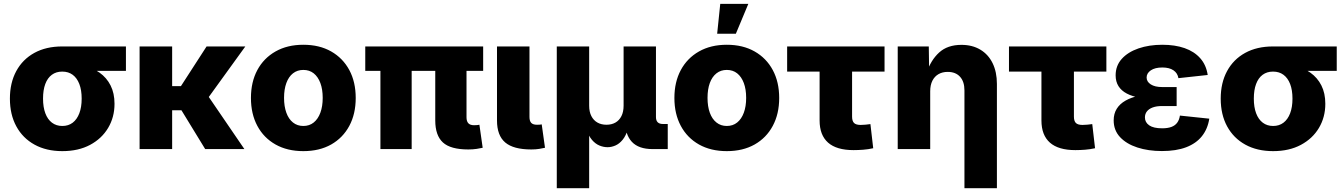

<svg xmlns="http://www.w3.org/2000/svg" viewBox="-20 -778 7014 1002"><path d="M305.2 10.7Q221.7 10.7 160.2 -23.2Q98.6 -57.1 65.2 -118.7Q31.7 -180.2 31.7 -263.2Q31.7 -345.7 64.9 -407Q98.1 -468.3 159.4 -502Q220.7 -535.6 304.2 -535.6H637.2V-408.2H402.8L304.2 -404.3Q272.9 -404.3 250.5 -387.7Q228 -371.1 216.3 -339.6Q204.6 -308.1 204.6 -263.2Q204.6 -218.8 216.6 -186.8Q228.5 -154.8 251.2 -137.7Q273.9 -120.6 305.2 -120.6Q336.9 -120.6 359.4 -137.7Q381.8 -154.8 394 -186.8Q406.2 -218.8 406.2 -263.2Q406.2 -308.1 394 -339.6Q381.8 -371.1 359.4 -387.7Q336.9 -404.3 305.2 -404.3V-450.2Q363.8 -450.2 413.3 -437.5Q462.9 -424.8 499.8 -398.7Q536.6 -372.6 557.1 -332Q577.6 -291.5 577.6 -236.3Q577.6 -166.5 544.4 -110.6Q511.2 -54.7 450.2 -22Q389.2 10.7 305.2 10.7Z M878.4 -535.6V0H708.5V-535.6ZM1260.3 -535.6 1019.5 -202.6H844.2L839.4 -328.6H924.3L1058.1 -535.6ZM1050.8 0 922.4 -210 1059.6 -286.6 1255.4 0Z M1563 10.7Q1479.5 10.7 1418 -23.9Q1356.4 -58.6 1323 -121.1Q1289.6 -183.6 1289.6 -266.6Q1289.6 -350.1 1323 -412.4Q1356.4 -474.6 1418 -509.5Q1479.5 -544.4 1563 -544.4Q1647 -544.4 1708.3 -509.5Q1769.5 -474.6 1803 -412.4Q1836.4 -350.1 1836.4 -266.6Q1836.4 -183.6 1803 -121.1Q1769.5 -58.6 1708.3 -23.9Q1647 10.7 1563 10.7ZM1563 -120.6Q1594.7 -120.6 1617.2 -138.7Q1639.6 -156.7 1651.9 -189.7Q1664.1 -222.7 1664.1 -267.1Q1664.1 -312 1651.9 -344.7Q1639.6 -377.4 1617.2 -395.3Q1594.7 -413.1 1563 -413.1Q1531.7 -413.1 1509 -395.3Q1486.3 -377.4 1474.4 -344.7Q1462.4 -312 1462.4 -267.1Q1462.4 -222.7 1474.4 -189.7Q1486.3 -156.7 1509 -138.7Q1531.7 -120.6 1563 -120.6Z M2424.3 2Q2331.1 2 2291.3 -34.7Q2251.5 -71.3 2251.5 -149.4V-502H2414.6V-166Q2414.6 -145 2424.1 -134.8Q2433.6 -124.5 2454.1 -124.5Q2462.9 -124.5 2470.2 -125.2Q2477.5 -126 2481.9 -127L2499 -6.8Q2487.3 -3.9 2467.5 -1Q2447.8 2 2424.3 2ZM1965.3 0V-502H2128.4V0ZM1886.2 -408.2V-535.6H2501.5V-408.2Z M2752.9 2Q2659.7 2 2616.7 -34.4Q2573.7 -70.8 2573.7 -149.4V-535.6H2743.2V-168Q2743.2 -146.5 2752.4 -136.7Q2761.7 -127 2782.2 -127Q2791 -127 2796.9 -127.4Q2802.7 -127.9 2807.1 -128.9L2824.2 -6.8Q2812.5 -3.9 2794.2 -1Q2775.9 2 2752.9 2Z M2885.7 204.1V-535.6H3054.7V-226.6Q3054.7 -194.3 3066.2 -172.1Q3077.6 -149.9 3097.9 -138.4Q3118.2 -127 3145 -127Q3171.9 -127 3191.9 -138.4Q3211.9 -149.9 3223.1 -172.1Q3234.4 -194.3 3234.4 -226.6V-535.6H3403.3V-167Q3403.3 -148.9 3412.4 -139.9Q3421.4 -130.9 3439.9 -130.9H3464.8V0H3385.3Q3313 0 3277.6 -37.8Q3242.2 -75.7 3242.2 -146.5V-195.8H3267.6Q3267.6 -141.1 3257.1 -105.2Q3246.6 -69.3 3229.2 -48.3Q3211.9 -27.3 3191.4 -18.6Q3170.9 -9.8 3150.9 -9.8Q3129.4 -9.8 3108.2 -18.6Q3086.9 -27.3 3069.1 -48.3Q3051.3 -69.3 3040.3 -105.2Q3029.3 -141.1 3029.3 -195.8H3054.7V204.1Z M3772.9 10.7Q3689.5 10.7 3627.9 -23.9Q3566.4 -58.6 3533 -121.1Q3499.5 -183.6 3499.5 -266.6Q3499.5 -350.1 3533 -412.4Q3566.4 -474.6 3627.9 -509.5Q3689.5 -544.4 3772.9 -544.4Q3856.9 -544.4 3918.2 -509.5Q3979.5 -474.6 4012.9 -412.4Q4046.4 -350.1 4046.4 -266.6Q4046.4 -183.6 4012.9 -121.1Q3979.5 -58.6 3918.2 -23.9Q3856.9 10.7 3772.9 10.7ZM3772.9 -120.6Q3804.7 -120.6 3827.1 -138.7Q3849.6 -156.7 3861.8 -189.7Q3874 -222.7 3874 -267.1Q3874 -312 3861.8 -344.7Q3849.6 -377.4 3827.1 -395.3Q3804.7 -413.1 3772.9 -413.1Q3741.7 -413.1 3719 -395.3Q3696.3 -377.4 3684.3 -344.7Q3672.4 -312 3672.4 -267.1Q3672.4 -222.7 3684.3 -189.7Q3696.3 -156.7 3719 -138.7Q3741.7 -120.6 3772.9 -120.6ZM3722.7 -602.1 3738.8 -757.8H3885.3L3820.3 -602.1Z M4434.6 5.4Q4345.7 5.4 4301.5 -33.7Q4257.3 -72.8 4257.3 -149.4V-404.3H4087.9V-535.6H4596.2V-404.3H4426.8V-169.4Q4426.8 -146.5 4437 -136.2Q4447.3 -126 4471.7 -126Q4482.4 -126 4497.8 -127.4Q4513.2 -128.9 4522.5 -130.4L4537.1 -4.4Q4510.3 1.5 4484.6 3.4Q4459 5.4 4434.6 5.4Z M4834.5 -301.3V0H4665V-535.6H4827.1L4829.1 -397.9H4815.9Q4837.4 -463.9 4881.1 -503.9Q4924.8 -543.9 4997.6 -543.9Q5054.2 -543.9 5095.9 -519Q5137.7 -494.1 5160.2 -448.2Q5182.6 -402.3 5182.6 -339.8V204.1H5013.2V-306.2Q5013.2 -352.1 4990.2 -377.4Q4967.3 -402.8 4925.8 -402.8Q4898.4 -402.8 4877.9 -391.1Q4857.4 -379.4 4845.9 -356.7Q4834.5 -334 4834.5 -301.3Z M5592.3 5.4Q5503.4 5.4 5459.2 -33.7Q5415 -72.8 5415 -149.4V-404.3H5245.6V-535.6H5753.9V-404.3H5584.5V-169.4Q5584.5 -146.5 5594.7 -136.2Q5605 -126 5629.4 -126Q5640.1 -126 5655.5 -127.4Q5670.9 -128.9 5680.2 -130.4L5694.8 -4.4Q5668 1.5 5642.3 3.4Q5616.7 5.4 5592.3 5.4Z M6043.9 10.3Q5972.7 10.3 5915.5 -8.3Q5858.4 -26.9 5825.2 -62.5Q5792 -98.1 5792 -149.9Q5792 -184.6 5807.9 -210.2Q5823.7 -235.8 5853.8 -252.9Q5883.8 -270 5925.3 -278.6Q5966.8 -287.1 6017.6 -287.1H6120.6V-224.6H6044.4Q6015.6 -224.6 5995.8 -217.3Q5976.1 -210 5965.6 -196.8Q5955.1 -183.6 5955.1 -165Q5955.1 -139.6 5977.3 -124Q5999.5 -108.4 6044.9 -108.4Q6074.2 -108.4 6093.5 -115.7Q6112.8 -123 6123.5 -137.7Q6134.3 -152.3 6137.7 -174.8L6291 -158.7Q6282.7 -105 6252.4 -67.1Q6222.2 -29.3 6170.2 -9.5Q6118.2 10.3 6043.9 10.3ZM6020 -260.7Q5969.2 -260.7 5929 -267.8Q5888.7 -274.9 5860.4 -289.8Q5832 -304.7 5817.1 -328.4Q5802.2 -352.1 5802.2 -384.8Q5802.2 -435.1 5834.2 -470.7Q5866.2 -506.3 5921.6 -525.4Q5977.1 -544.4 6045.9 -544.4Q6111.8 -544.4 6162.1 -526.9Q6212.4 -509.3 6243.7 -474.1Q6274.9 -439 6282.7 -386.7L6129.9 -370.1Q6125.5 -396.5 6104 -411.1Q6082.5 -425.8 6045.9 -425.8Q6007.8 -425.8 5985.8 -410.9Q5963.9 -396 5963.9 -373.5Q5963.9 -351.6 5985.6 -337.6Q6007.3 -323.7 6044.4 -323.7H6120.6V-260.7Z M6624 10.7Q6540.5 10.7 6479 -23.2Q6417.5 -57.1 6384 -118.7Q6350.6 -180.2 6350.6 -263.2Q6350.6 -345.7 6383.8 -407Q6417 -468.3 6478.3 -502Q6539.6 -535.6 6623 -535.6H6956.1V-408.2H6721.7L6623 -404.3Q6591.8 -404.3 6569.3 -387.7Q6546.9 -371.1 6535.2 -339.6Q6523.4 -308.1 6523.4 -263.2Q6523.4 -218.8 6535.4 -186.8Q6547.4 -154.8 6570.1 -137.7Q6592.8 -120.6 6624 -120.6Q6655.8 -120.6 6678.2 -137.7Q6700.7 -154.8 6712.9 -186.8Q6725.1 -218.8 6725.1 -263.2Q6725.1 -308.1 6712.9 -339.6Q6700.7 -371.1 6678.2 -387.7Q6655.8 -404.3 6624 -404.3V-450.2Q6682.6 -450.2 6732.2 -437.5Q6781.7 -424.8 6818.6 -398.7Q6855.5 -372.6 6876 -332Q6896.5 -291.5 6896.5 -236.3Q6896.5 -166.5 6863.3 -110.6Q6830.1 -54.7 6769 -22Q6708 10.7 6624 10.7Z"/></svg>

Font: Inter 20pt ExtraBold
Style: Regular
Weight: 800
Version: Version 4.001;git-66647c0bb